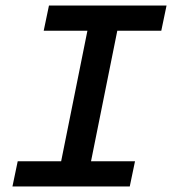

<svg xmlns="http://www.w3.org/2000/svg" viewBox="-20 -674 640 694"><path d="M25 0 44 -91H201L296 -563H138L157 -654H582L563 -563H404L309 -91H468L449 0Z"/></svg>

Font: Source Code Pro SemiBold
Style: Italic
Weight: 600
Italic angle: -11°
Monospace: yes
Designer: Paul D. Hunt, Teo Tuominen
Foundry: Adobe Systems Incorporated
Version: Version 1.016;hotconv 1.0.116;makeotfexe 2.5.65601